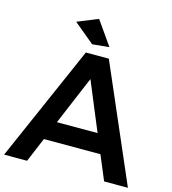

<svg xmlns="http://www.w3.org/2000/svg" viewBox="-130 -1016 1008 1122"><g transform="rotate(15 373.5 -455.0)"><path d="M604 0 542 -148H200L138 0H-1L306 -700H445L748 0ZM248 -263H494L372 -557ZM330 -910 431 -766 329 -756 205 -859Z"/></g></svg>

Font: Gontserrat Medium
Style: Regular
Weight: 500
Designer: Julieta Ulanovsky
Foundry: Julieta Ulanovsky
Version: Version 6.001